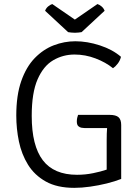

<svg xmlns="http://www.w3.org/2000/svg" viewBox="-20 -894 676 926"><path d="M494.5 -216.5Q494.5 -253 496.5 -276.5H387Q382.5 -276.5 373.8 -277.8Q365 -279 357.8 -285.5Q350.5 -292 350.5 -308.5Q350.5 -316.5 352.2 -325Q354 -333.5 356.5 -340H508Q539 -340 551.8 -328.5Q564.5 -317 564.5 -291V-31Q534 -19 494.8 -9.2Q455.5 0.5 414.8 6.2Q374 12 338.5 12Q255.5 12 201 -18.5Q146.5 -49 115.2 -99.5Q84 -150 71.2 -211.8Q58.5 -273.5 58.5 -336.5Q58.5 -434.5 82.5 -503Q106.5 -571.5 147.5 -613.8Q188.5 -656 239.2 -675.5Q290 -695 343.5 -695Q401 -695 462 -675Q523 -655 563.5 -620Q559 -601.5 547.5 -586.8Q536 -572 525 -565Q490 -593.5 440.8 -612.2Q391.5 -631 339.5 -631Q284 -631 236.8 -603.5Q189.5 -576 161.2 -511.2Q133 -446.5 133 -335Q133 -191.5 186.5 -121.2Q240 -51 351.5 -51Q391.5 -51 429.2 -58.8Q467 -66.5 494.5 -76ZM450 -874.5Q459.5 -871.5 469.8 -863Q480 -854.5 484.5 -842L373.5 -739Q367 -738 358.5 -737Q350 -736 341 -736Q332 -736 323.5 -737Q315 -738 308.5 -739L197.5 -842Q202 -854.5 212.2 -863Q222.5 -871.5 232 -874.5L341 -799.5Z"/></svg>

Font: Signika Negative SC Light
Style: Regular
Weight: 300
Designer: Anna Giedryś
Foundry: Anna Giedryś
Version: Version 2.000; ttfautohint (v1.8.3) -l 8 -r 50 -G 200 -x 9 -